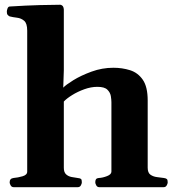

<svg xmlns="http://www.w3.org/2000/svg" viewBox="-20 -776 720 796"><path d="M36.8 0Q28.3 0 24.2 -7.3Q20 -14.6 20 -20Q20 -36.1 36.1 -38.1Q54.2 -39.6 73.5 -45.2Q92.8 -50.8 92.8 -64.5V-648.9Q92.8 -679.2 80.1 -689.9Q67.4 -700.7 50.3 -702.6Q33.2 -704.6 20 -708Q15.1 -710.4 11.7 -714.4Q8.3 -718.3 8.3 -727.5Q8.3 -733.4 11.2 -741Q14.2 -748.5 20 -749Q89.8 -753.4 145 -754.9Q200.2 -756.3 230 -756.3Q233.9 -756.3 238.8 -752.2Q243.7 -748 244.6 -736.3V-484.4L242.2 -412.6Q252.4 -423.8 283.9 -443.4Q315.4 -462.9 359.4 -479Q403.3 -495.1 450.2 -495.1Q486.8 -495.1 519.3 -484.9Q551.8 -474.6 572 -445.4Q592.3 -416.2 592.3 -359.4V-80.6Q592.3 -59.6 604 -51.5Q615.7 -43.5 631.3 -41.7Q647 -40 659.2 -38.1Q667.5 -37.1 671.4 -33.9Q675.3 -30.8 675.3 -20Q675.3 -14.6 671.1 -7.3Q667 0 658.6 0H391.6Q383.3 0 379.2 -7.3Q375 -14.6 375 -20Q375 -27.8 377.7 -32.5Q380.4 -37.1 390.1 -38.1Q405.8 -38.9 423.8 -45.9Q441.9 -52.9 441.9 -64.5V-352.1Q441.9 -362.7 439.5 -377.6Q437 -392.6 425 -404.3Q413.1 -416 383.8 -416Q357.4 -416 329.6 -406Q301.8 -396 279.1 -381.8Q256.3 -367.7 244.6 -355V-80.6Q244.6 -61.8 253.9 -53.3Q263.2 -44.8 276.6 -42.2Q290 -39.6 301.8 -38.1Q312 -37.1 315.7 -34.2Q319.3 -31.2 319.3 -20Q319.3 -14.6 315.2 -7.3Q311 0 302.7 0Z"/></svg>

Font: Gelasio
Style: Regular
Weight: 400
Designer: Eben Sorkin
Foundry: Eben Sorkin
Version: Version 1.008